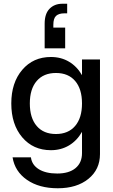

<svg xmlns="http://www.w3.org/2000/svg" viewBox="-20 -821 611 1037"><path d="M332 -560.1H221.2V-692.9Q221.2 -747.1 247.8 -773.9Q274.4 -800.8 316.9 -800.8H342.8V-749H328.1Q297.9 -749 283 -735.4Q268.1 -721.7 268.1 -687V-671.9H332ZM520 -500V11.2Q520 94.2 457.5 145Q395 195.8 292 195.8Q191.4 195.8 125.7 150.4Q60.1 105 47.9 28.8H147Q152.3 69.8 189.7 93Q227.1 116.2 289.1 116.2Q352.5 116.2 387.7 87.2Q422.9 58.1 422.9 5.9V-108.9Q396 -61.5 352.8 -35.6Q309.6 -9.8 254.9 -9.8Q159.2 -9.8 100.1 -79.3Q41 -148.9 41 -262.2Q41 -374.5 100.1 -443.8Q159.2 -513.2 254.9 -513.2Q310.1 -513.2 353 -487.5Q396 -461.9 422.9 -415V-500ZM282.2 -97.2Q348.6 -97.2 385.7 -140.6Q422.9 -184.1 422.9 -262.2Q422.9 -340.3 386 -383.5Q349.1 -426.8 282.2 -426.8Q215.3 -426.8 178.2 -383.5Q141.1 -340.3 141.1 -262.2Q141.1 -184.1 178.2 -140.6Q215.3 -97.2 282.2 -97.2Z"/></svg>

Font: Overused Grotesk Medium
Style: Regular
Weight: 500
Version: Version 0.002